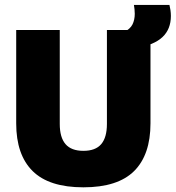

<svg xmlns="http://www.w3.org/2000/svg" viewBox="-20 -764 732 800"><path d="M327.5 16.5Q184.5 16.5 116 -51.2Q47.5 -119 47.5 -250V-639H229V-247.5Q229 -191.5 253 -163.5Q277 -135.5 327.5 -135.5Q378 -135.5 401.8 -163.5Q425.5 -191.5 425.5 -247.5V-639H607V-250Q607 -119 538.8 -51.2Q470.5 16.5 327.5 16.5ZM546 -563 496 -630Q522.5 -643 532 -662.2Q541.5 -681.5 541.5 -706.5Q541.5 -715.5 540.5 -725.5Q539.5 -735.5 538 -743.5H686Q688.5 -734 690.2 -722Q692 -710 692 -697.5Q692 -642.5 657 -609.5Q622 -576.5 546 -563Z"/></svg>

Font: Anek Latin Medium ExtraBold
Style: Regular
Weight: 800
Version: Version 1.003